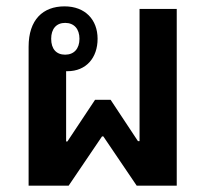

<svg xmlns="http://www.w3.org/2000/svg" viewBox="-20 -584 650 604"><path d="M70 -437V0H196L301 -155H305L410 0H536V-556H419V-140H414L328 -270H279L192 -139H188V-360C189 -360 191 -360 192 -360C251 -360 287 -402 287 -462C287 -522 248 -564 183 -564C115 -564 70 -522 70 -437ZM185 -412C157 -412 141 -430 141 -462C141 -493 157 -512 185 -512C213 -512 230 -493 230 -462C230 -431 213 -412 185 -412Z"/></svg>

Font: Noto Sans Thai Looped SemiCondensed SemiBold
Style: Regular
Weight: 600
Width: 4
Designer: Sasikarn Vongin, Ben Mitchell
Foundry: The Fontpad Ltd
Version: Version 1.001